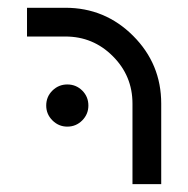

<svg xmlns="http://www.w3.org/2000/svg" viewBox="-20 -469 479 489"><path d="M390.6 -205.1V0H317.4V-205.1Q317.4 -275.9 267.3 -325.9Q217.3 -376 146.5 -376H48.8V-449.2H146.5Q247.6 -449.2 319.1 -377.7Q390.6 -306.2 390.6 -205.1ZM151.4 -146.5Q129.4 -146.5 113.5 -162.4Q97.7 -178.2 97.7 -200.2Q97.7 -222.7 113.5 -238.3Q129.4 -253.9 151.4 -253.9Q173.8 -253.9 189.5 -238.3Q205.1 -222.7 205.1 -200.2Q205.1 -178.2 189.5 -162.4Q173.8 -146.5 151.4 -146.5Z"/></svg>

Font: Catrinity
Style: Regular
Weight: 400
Designer: Alexander Lange
Foundry: High-Logic / Made with FontCreator
Version: Version 2.090;May 20, 2024;FontCreator 15.0.0.2974 64-bit